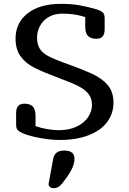

<svg xmlns="http://www.w3.org/2000/svg" viewBox="-20 -729 671 1000"><path d="M424 -589V-640Q420 -641 407 -645Q361 -658 306 -658Q262 -658 232 -639.5Q202 -621 187.5 -592.5Q173 -564 173 -534Q173 -500 185.5 -478Q198 -456 226 -440Q254 -424 308 -404Q415 -366 465 -342Q515 -318 543 -283.5Q571 -249 571 -194Q571 -138 538.5 -94Q506 -50 442.5 -25Q379 0 291 0Q246 0 192.5 -9.5Q139 -19 103 -33Q80 -43 72 -51.5Q64 -60 64 -81V-141Q64 -189 107 -189Q136 -189 150.5 -174.5Q165 -160 165 -126V-72Q228 -51 287 -51Q341 -51 380 -70Q419 -89 439 -119Q459 -149 459 -183Q459 -216 441.5 -239Q424 -262 389 -280Q354 -298 291 -321Q206 -353 160.5 -375.5Q115 -398 88 -434.5Q61 -471 61 -528Q61 -610 124 -659.5Q187 -709 299 -709Q351 -709 394 -701.5Q437 -694 484 -680Q508 -672 516.5 -663Q525 -654 525 -633V-575Q525 -527 482 -527Q453 -527 438.5 -541.5Q424 -556 424 -589ZM259 251Q248 251 240.5 245Q233 239 233 229L257 98Q265 55 314 55Q368 55 368 98Q368 123 353.5 152.5Q339 182 305 225Q294 239 283.5 245Q273 251 259 251Z"/></svg>

Font: Marmelad for Arash.Academy
Style: Regular
Weight: 400
Designer: Manvel Shmavonyan
Foundry: Cyreal
Version: Version 1.110;Glyphs 3.2 (3202)